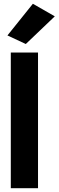

<svg xmlns="http://www.w3.org/2000/svg" viewBox="-20 -986 307 1006"><path d="M36.6 0H179.2V-710.9H36.6ZM19 -800.3 115.2 -755.4 267.1 -900.4 152.3 -966.3Z"/></svg>

Font: Roboto Flex Super Cond Bold
Style: Regular
Weight: 700
Width: 3
Designer: Berlow after Robertson
Foundry: Google
Version: Version 3.000